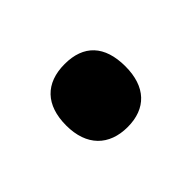

<svg xmlns="http://www.w3.org/2000/svg" viewBox="-49 -247 353 353"><g transform="rotate(-45 127.5 -71.0)"><path d="M50 -71C50 -18 80 11 128 11C176 11 204 -18 204 -71C204 -125 177 -153 128 -153C78 -153 50 -124 50 -71Z"/></g></svg>

Font: Noto Sans Myanmar UI ExtraCondensed
Style: Bold
Weight: 700
Width: 2
Designer: Monotype Design Team
Foundry: Monotype Imaging Inc.
Version: Version 2.103